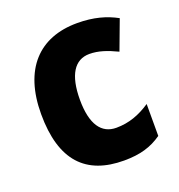

<svg xmlns="http://www.w3.org/2000/svg" viewBox="-108 -716 702 752"><g transform="rotate(-20 242.5 -340.5)"><path d="M284 -56C351 -56 398 -70 442 -101V-234C397 -204 352 -187 299 -187C238 -187 202 -235 202 -339C202 -442 236 -495 298 -495C335 -495 370 -483 412 -463L458 -586C414 -610 363 -625 294 -625C135 -625 40 -525 40 -338C40 -143 126 -56 284 -56Z"/></g></svg>

Font: Noto Sans Malayalam UI SemiCondensed ExtraBold
Style: Regular
Weight: 800
Width: 4
Designer: Jelle Bosma - Monotype Design Team
Foundry: Monotype Imaging Inc.
Version: Version 2.104